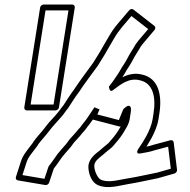

<svg xmlns="http://www.w3.org/2000/svg" viewBox="-20 -751 810 820"><path d="M539.6 -291.1C539.6 -291.1 539.4 -283.6 539.4 -284.5C539.5 -287.1 539.1 -289.5 538.4 -291.6C537.3 -294.8 532.6 -304.2 520.4 -296C516.8 -293.6 513.3 -290.9 509.7 -287.8C507.9 -286.2 506.2 -283.7 505.5 -282L487.6 -238.2L395.8 -262.1L405 -283.8C405 -283.8 383.3 -292.8 383.3 -292.8C369.8 -273.2 354.9 -248.7 342.6 -233.1C330 -218.9 324.4 -207.3 315.8 -199.8C314.7 -198.9 313.6 -197.6 313 -196.6C307.5 -188.3 288.1 -169 277.3 -155.9C277.1 -155.7 276.9 -155.4 276.8 -155.3L263 -136.6C256.1 -128.2 248.7 -119.8 239.4 -109.6C220.5 -89.3 205.3 -61.5 189.6 -43.2C188.3 -41.7 187.3 -39.8 186.7 -38.2L169.8 12.6L75.9 -3.3L91.6 -52.2C99 -78.2 112.1 -91.6 129.9 -115.3C137.6 -124.9 142.2 -131.6 145 -136.8C154.6 -150.1 176.3 -173.3 187.6 -188.6L202.5 -207.4C209.7 -216.7 224.5 -231.3 235.1 -244.2C241.4 -252 248.8 -258.7 255.8 -269.4C259.8 -275.5 264.5 -281.6 269.8 -287.8C270.2 -288.3 270.7 -289 271 -289.4C285.5 -311.4 299.9 -335.4 314.7 -354.4C315 -354.7 315.3 -355.2 315.5 -355.4C340.9 -394 370.3 -432.8 397.3 -469.8C397.5 -470.1 397.8 -470.6 398 -470.9C412.2 -494.5 425.1 -512.9 438.9 -538.5C450.6 -559.8 454.8 -564.1 466.3 -585.3C479.5 -607.8 487.2 -618.3 500.9 -635L541.3 -682.6L612.9 -626.8L572.4 -579.1C572.3 -578.9 572 -578.6 571.9 -578.4C564.8 -569 559.5 -563 551.1 -547.7C540.4 -529.1 534.4 -522.4 524.8 -503C524.7 -502.8 535.8 -523 525.1 -503.5C518.7 -491.7 513.3 -482.7 509.3 -476.6L500.1 -462.6C499.8 -462.2 499.5 -461.7 499.4 -461.4C487.7 -439.5 475.9 -423.4 460.8 -401.4C453.4 -392.3 449.2 -386.8 445.1 -380.6C445.1 -380.6 447.5 -354.5 462 -365.5C495.4 -390.7 531.6 -420.8 578.6 -407.8C631.5 -395.7 647.4 -340.6 635.6 -266L631.8 -242C628 -217.7 616.4 -191.5 605.4 -170.6L589.3 -143.1C583.4 -133.7 576.7 -123.6 570 -113.9C570 -113.9 555.3 -91.3 580.4 -95.7C600.5 -99.3 621.8 -102.7 640.2 -109.1L698.1 -124.6L709.5 -30.5L652.2 -14.1C611.6 -6.2 568.3 4.2 526.8 10.7C483.9 17.4 443.9 31.1 411.2 16.5C411.1 16.4 410.8 16.3 410.7 16.3C398.6 11.6 383.6 -17.6 382.7 -40.9C382.3 -52.4 388.3 -64.6 405.8 -78.7C410.9 -82.5 416.9 -87.4 422.4 -92.2L438.7 -106.2C445.2 -111.8 454.7 -117.7 463.7 -128C478.6 -144.5 491.8 -160.7 504.8 -180.4C505 -180.8 505.3 -181.2 505.4 -181.5C513 -195.5 529.9 -217.2 533.8 -242L537.6 -266C539.3 -276.7 538.7 -267.9 539.6 -291.1ZM173.7 39.3C179.5 40.3 187.4 36.2 189.7 29.2L209.8 -31.2C226.9 -51.8 242.3 -78.8 256.9 -94.4C266.9 -105.4 275 -114.7 281.9 -123.1C282 -123.2 282.3 -123.5 282.4 -123.7L296.2 -142.4C304.5 -152.3 321.6 -168.7 332.3 -183.6C344.7 -195.1 353.2 -210.4 360.6 -218.5C360.8 -218.7 361.1 -219 361.3 -219.3C366.6 -225.9 371 -232.2 376.5 -240.3L489.4 -210.9C489.8 -210.8 492.8 -210.3 495.6 -210.9C491.8 -204.6 487.8 -198.2 483.8 -191.1C472.5 -173.9 459.3 -157.6 445.6 -142.5C445.5 -142.4 445.2 -142.1 445.1 -141.9C440.8 -136.8 433.1 -131.9 423.8 -123.8L407.6 -109.8C402.3 -105.3 397.6 -101.5 392.1 -97.3C369.8 -79.4 356.6 -58.6 357.4 -36.1C358.5 -7.6 371.6 28.5 398.4 39.7C440.6 58.1 488.8 41.3 526.9 35.3C569.9 28.6 614.7 17.8 653.8 10.3C654.1 10.2 654.6 10.1 655 10L725.2 -10C731 -11.7 736.9 -18.5 736.1 -25.4L721.7 -143.4C721 -149.4 714.9 -153.9 707.7 -152L636.7 -133C636.4 -133 636 -132.8 635.6 -132.7C626.3 -129.4 617.6 -127.3 605.4 -124.9C606.5 -126.6 608.7 -130 610.5 -132.9L627 -161.1C627.1 -161.2 627.2 -161.5 627.3 -161.7C639.3 -184.3 652.2 -212.8 656.8 -242L660.6 -266C673 -343.9 657.5 -416.2 588.4 -432.1C556.5 -440.9 526.9 -433.3 502.3 -420.7C507.7 -428.9 514.5 -439.8 521.1 -452L529.9 -465.4C534.7 -472.7 540.3 -482.2 547 -494.5C547 -494.6 547.2 -494.9 547.3 -495C555.6 -512.1 560.4 -516.8 572.9 -538.3C580.8 -553 582.1 -553.5 591 -565.2L639.9 -622.9C644.3 -628 644.7 -636.2 639.5 -640.3L549.6 -710.3C544.6 -714.2 536.4 -712.7 531.7 -707.1L482.4 -649C467.7 -631.2 458.9 -619.1 444.6 -594.7C433.5 -574.2 429.8 -570.8 417.1 -547.5C404 -523.5 392.3 -506.8 377.1 -481.7C351.3 -446.3 321.6 -407.1 295.2 -367.1C279.7 -347.1 264.8 -322.4 251 -301.4C246.4 -296 239.7 -287.3 235.3 -280.6C231 -274 224.1 -267.5 216.4 -257.8C207.8 -247.5 192.5 -232.5 183.3 -220.6L168.2 -201.4C158.1 -187.7 135.2 -163.6 124.4 -147.9C124.1 -147.5 123.7 -146.9 123.5 -146.4C121.4 -142.5 117.2 -136.5 111 -128.9C110.9 -128.8 110.7 -128.5 110.5 -128.3C94.5 -106.7 76.5 -87.5 67.5 -55.8L47.9 5C45.9 11.1 49.1 18.2 55.9 19.3ZM174.4 -706.5H272.4L208.7 -304.5H110.7ZM165.9 -731.5C160.5 -731.5 152.6 -726.6 151.4 -719L83.7 -292C82.9 -286.6 86.7 -279.5 94.3 -279.5H217.3C222.6 -279.5 230.5 -284.4 231.7 -292L299.4 -719C300.2 -724.4 296.4 -731.5 288.9 -731.5Z"/></svg>

Font: Tape
Style: Regular
Weight: 500
Foundry: Cannot Into Space Fonts
Version: Version 0.97